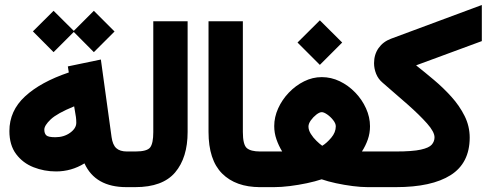

<svg xmlns="http://www.w3.org/2000/svg" viewBox="-20 -769 2030 789"><path d="M115.2 -640.1 200.2 -724.6 283.2 -642.1 365.7 -724.6 450.7 -639.6 365.7 -554.7 283.2 -637.7 200.2 -554.7ZM18.6 -230.5Q18.6 -313.5 82.8 -372.8Q147 -432.1 262.7 -471.2L258.8 -496.1L394.5 -524.4L438.5 -205.6Q442.9 -173.8 457.8 -160.2Q472.7 -146.5 501.5 -146.5H516.6V0H499.5Q371.6 0 327.1 -97.7Q273.4 -64.5 210.4 -64.5Q161.6 -64.5 117.7 -81.8Q73.7 -99.1 46.1 -136Q18.6 -172.9 18.6 -230.5ZM284.7 -332Q214.4 -303.2 188.2 -278.3Q162.1 -253.4 162.1 -236.3Q162.1 -220.7 170.2 -212.9Q178.2 -205.1 207.5 -205.1Q242.7 -205.1 268.1 -223.4Q293.5 -241.7 293.5 -264.6Q293.5 -276.4 292 -288.1Z M497.1 0V-146.5H536.6Q584.5 -146.5 597.2 -163.3Q609.9 -180.2 609.9 -226.1V-681.6H751V-226.6Q751 -121.1 699.7 -60.5Q648.4 0 536.1 0Z M1061 0H1048.8Q948.7 0 892.8 -55.9Q836.9 -111.8 836.9 -227.1V-681.6H978V-226.6Q978 -174.8 994.1 -160.6Q1010.3 -146.5 1048.8 -146.5H1061Z M1202.6 -594.2 1294.4 -685.5 1386.2 -594.2 1294.4 -502.4ZM1467.3 -146.5Q1473.1 -146.5 1478.8 -146.5Q1484.4 -146.5 1489.3 -146.5H1535.6V0H1490.7Q1463.4 0 1429 -4.4Q1394.5 -8.8 1360.8 -16.1Q1327.1 -23.4 1301.8 -32.2Q1275.4 -23.4 1241 -16.1Q1206.5 -8.8 1171.1 -4.4Q1135.7 0 1106.9 0H1041.5V-146.5H1107.9Q1116.2 -146.5 1123.8 -146.5Q1131.3 -146.5 1139.6 -146.5Q1125 -170.4 1116 -196.5Q1106.9 -222.7 1106.9 -251Q1106.9 -287.6 1123 -323.5Q1139.2 -359.4 1167 -388.4Q1194.8 -417.5 1229.7 -434.8Q1264.6 -452.1 1302.2 -452.1Q1340.8 -452.1 1376.2 -435.1Q1411.6 -418 1439.7 -388.9Q1467.8 -359.9 1484.1 -323.7Q1500.5 -287.6 1500.5 -250Q1500.5 -221.7 1491.5 -195.8Q1482.4 -169.9 1467.3 -146.5ZM1302.2 -308.1Q1293 -308.1 1280 -298.1Q1267.1 -288.1 1257.3 -274.4Q1247.6 -260.7 1247.6 -249Q1247.6 -234.4 1257.3 -218.8Q1267.1 -203.1 1280.5 -190.2Q1293.9 -177.2 1304.2 -169.9Q1322.3 -180.7 1341.1 -202.9Q1359.9 -225.1 1359.9 -250Q1359.9 -261.7 1349.1 -275.4Q1338.4 -289.1 1324.7 -298.6Q1311 -308.1 1302.2 -308.1Z M1910.2 -203.1Q1909.7 -98.6 1831.8 -49.3Q1753.9 0 1606.9 0H1516.1V-146.5H1606.4Q1675.3 -146.5 1709.2 -154.1Q1743.2 -161.6 1754.4 -174.8Q1765.6 -188 1765.6 -204.6Q1765.6 -227.1 1734.9 -261.7Q1704.1 -296.4 1655.5 -339.4Q1606.9 -382.3 1552.2 -429.2Q1534.2 -444.3 1525.6 -465.8Q1517.1 -487.3 1517.1 -509.3Q1517.1 -544.9 1535.6 -571.3Q1554.2 -597.7 1586.9 -609.9L1960 -748.5V-600.1L1689.9 -500.5Q1725.1 -472.7 1763.4 -440.4Q1801.8 -408.2 1835 -371.3Q1868.2 -334.5 1889.2 -292.5Q1910.2 -250.5 1910.2 -203.1Z"/></svg>

Font: Vazir Black
Style: Black
Weight: 900
Designer: Saber Rastikerdar
Foundry: Saber Rastikerdar
Version: Version 30.0.0